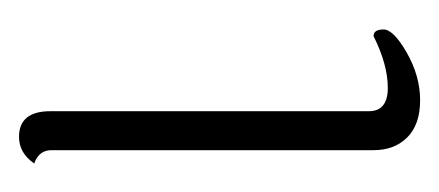

<svg xmlns="http://www.w3.org/2000/svg" viewBox="-150 -610 462 202"><g transform="rotate(90 81.0 -509.0)"><path d="M138 -671V-332Q138 -319 152 -314Q141 -298 124 -298Q97 -298 97 -331V-666Q97 -686 72.5 -686Q48 -686 18 -671Q11 -671 11 -681.5Q11 -692 35.5 -706Q60 -720 85.5 -720Q111 -720 124.5 -706.5Q138 -693 138 -671Z"/></g></svg>

Font: Laila Light
Style: Regular
Weight: 300
Designer: Hitesh Malaviya
Foundry: Indian Type Foundry
Version: Version 1.302;PS 1.0;hotconv 1.0.78;makeotf.lib2.5.61930; tt